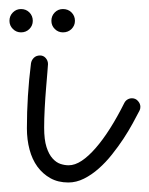

<svg xmlns="http://www.w3.org/2000/svg" viewBox="-39 -374 322 414"><path d="M19 -97.2Q19 -167.5 27.8 -237.3Q28.8 -244.1 33.9 -249.3Q39.1 -254.4 47.4 -254.4Q54.7 -254.4 59.6 -248.8Q64.5 -243.2 64.5 -235.8Q64.5 -232.9 63.2 -218.3Q62 -203.6 60.3 -183.3Q58.6 -163.1 57.4 -140.4Q56.2 -117.7 56.2 -98.6Q56.2 -72.8 61.3 -56.9Q66.4 -41 74.5 -32.2Q82.5 -23.4 91.6 -20.5Q100.6 -17.6 108.9 -17.6Q122.6 -17.6 137.2 -27.3Q151.9 -37.1 167.2 -54.7Q182.6 -72.3 198.2 -96.9Q213.9 -121.6 229 -151.9Q231.4 -156.7 235.8 -159.4Q240.2 -162.1 245.6 -162.1Q253.4 -162.1 258.5 -156.2Q263.7 -150.4 263.7 -143.6Q263.7 -138.7 261.7 -135.3Q255.9 -124 247.1 -107.9Q238.3 -91.8 227.1 -74.7Q215.8 -57.6 202.4 -40.8Q189 -23.9 173.8 -10.5Q158.7 2.9 142.1 11.2Q125.5 19.5 108.4 19.5Q86.4 19.5 69.8 10.3Q53.2 1 41.7 -14.6Q30.3 -30.3 24.7 -51.5Q19 -72.8 19 -97.2ZM122.6 -329.1Q122.6 -318.8 115.2 -311.5Q107.9 -304.2 96.7 -304.2Q86.4 -304.2 79.1 -311.5Q71.8 -318.8 71.8 -329.1Q71.8 -339.8 79.1 -347.2Q86.4 -354.5 96.7 -354.5Q107.9 -354.5 115.2 -347.2Q122.6 -339.8 122.6 -329.1ZM31.7 -329.1Q31.7 -318.8 24.4 -311.5Q17.1 -304.2 6.3 -304.2Q-3.9 -304.2 -11.2 -311.5Q-18.6 -318.8 -18.6 -329.1Q-18.6 -339.8 -11.2 -347.2Q-3.9 -354.5 6.3 -354.5Q17.1 -354.5 24.4 -347.2Q31.7 -339.8 31.7 -329.1Z"/></svg>

Font: Sacramento
Style: Regular
Weight: 400
Designer: Astigmatic (AOETI)
Foundry: Astigmatic (AOETI)
Version: Version 1.000